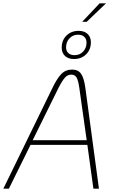

<svg xmlns="http://www.w3.org/2000/svg" viewBox="-26 -1125 686 1145"><path d="M491 -995H464L568 -1105H606ZM342 -841Q342 -885 370.5 -913Q399 -941 443 -941Q477 -941 496.5 -922.5Q516 -904 516 -873Q516 -829 487.5 -801Q459 -773 415 -773Q381 -773 361.5 -791.5Q342 -810 342 -841ZM368 -843Q368 -821 381.5 -808.5Q395 -796 419 -796Q450 -796 470 -817.5Q490 -839 490 -871Q490 -893 476.5 -905.5Q463 -918 439 -918Q409 -918 388.5 -896.5Q368 -875 368 -843ZM483 -601 564 0H531L495 -261H156L27 0H-6L287 -601Q314 -657 339.5 -683.5Q365 -710 404 -710Q440 -710 457.5 -685Q475 -660 483 -601ZM491 -289 447 -601Q441 -644 431 -662Q421 -680 399 -680Q378 -680 362 -663Q346 -646 323 -601L169 -289Z"/></svg>

Font: KoHo ExtraLight
Style: Italic
Weight: 275
Italic angle: -10°
Version: Version 1.000; ttfautohint (v1.6)